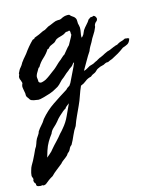

<svg xmlns="http://www.w3.org/2000/svg" viewBox="-140 -424 726 889"><g transform="rotate(-10 223.0 21.0)"><path d="M284.2 -244.1Q286.1 -242.2 289.6 -247.6Q293 -252.9 294.9 -255.9Q296.9 -260.7 298.3 -265.6Q299.8 -270.5 301.8 -275.4Q307.6 -286.1 316.9 -297.9Q326.2 -309.6 331.1 -320.3Q333 -322.3 335.4 -323.7Q337.9 -325.2 339.8 -328.1Q347.7 -329.1 350.6 -330.1Q353.5 -331.1 356.4 -333Q367.2 -330.1 370.1 -316.4Q369.1 -308.6 363.8 -304.2Q358.4 -299.8 356.4 -293Q354.5 -289.1 355 -285.2Q355.5 -281.2 353.5 -277.3Q348.6 -260.7 340.3 -246.1Q332 -231.4 326.2 -214.8Q321.3 -205.1 316.9 -195.3Q312.5 -185.5 309.6 -174.8Q298.8 -155.3 289.1 -133.8Q279.3 -112.3 268.6 -89.8Q277.3 -91.8 284.2 -97.2Q291 -102.5 298.8 -107.4Q303.7 -109.4 307.6 -110.8Q311.5 -112.3 316.4 -114.3Q325.2 -120.1 328.6 -122.1Q332 -124 335.9 -126Q338.9 -127.9 341.8 -130.4Q344.7 -132.8 348.6 -134.8Q350.6 -136.7 354 -137.7Q357.4 -138.7 359.4 -140.6Q364.3 -142.6 368.2 -145.5Q372.1 -148.4 377 -151.4Q382.8 -154.3 387.2 -157.2Q391.6 -160.2 398.4 -162.1Q401.4 -163.1 404.3 -164.6Q407.2 -166 410.2 -168Q413.1 -168.9 416 -170.9Q418.9 -172.9 420.9 -173.8Q426.8 -175.8 427.7 -176.8Q428.7 -177.7 430.7 -178.7Q440.4 -181.6 441.9 -182.6Q443.4 -183.6 445.3 -185.5Q457 -193.4 462.9 -194.8Q468.8 -196.3 481.4 -204.1Q487.3 -203.1 492.2 -203.6Q497.1 -204.1 501 -200.2Q497.1 -181.6 486.8 -175.3Q476.6 -168.9 464.8 -164.1Q448.2 -149.4 436.5 -141.1Q424.8 -132.8 406.2 -121.1Q394.5 -116.2 385.7 -110.4Q377 -110.4 372.6 -107.4Q368.2 -104.5 363.3 -101.6Q359.4 -99.6 355 -98.6Q350.6 -97.7 346.7 -95.7Q336.9 -89.8 334.5 -88.9Q332 -87.9 330.1 -85.9Q320.3 -73.2 311.5 -69.3Q302.7 -65.4 295.9 -57.6Q279.3 -52.7 268.6 -42Q257.8 -31.2 243.2 -24.4Q235.4 -2 230 20.5Q224.6 43 216.8 64.5Q209 86.9 200.7 109.4Q192.4 131.8 186.5 155.3Q175.8 173.8 168.9 195.3Q162.1 216.8 152.3 238.3Q144.5 244.1 141.1 254.9Q137.7 265.6 128.9 272.5Q124 283.2 115.2 290.5Q106.4 297.9 98.6 305.7Q96.7 307.6 94.7 310.1Q92.8 312.5 90.8 315.4Q79.1 327.1 65.4 339.4Q51.8 351.6 41 365.2Q30.3 372.1 21.5 379.9Q12.7 387.7 3.9 396.5Q-1 398.4 -4.4 399.9Q-7.8 401.4 -11.7 398.4Q-21.5 401.4 -32.2 399.4Q-43 397.5 -41 386.7Q-46.9 381.8 -47.9 378.4Q-48.8 375 -50.8 371.1Q-46.9 363.3 -50.8 356.9Q-54.7 350.6 -54.7 345.7Q-54.7 333 -51.8 321.3Q-49.8 308.6 -45.4 299.3Q-41 290 -36.1 279.3Q-30.3 265.6 -25.9 253.4Q-21.5 241.2 -16.6 227.5Q-9.8 216.8 -7.3 204.6Q-4.9 192.4 0 180.7Q3.9 172.9 8.3 165.5Q12.7 158.2 13.7 150.4Q21.5 135.7 30.8 124Q40 112.3 46.9 97.7Q72.3 61.5 105.5 34.7Q138.7 7.8 172.9 -17.6Q176.8 -22.5 178.2 -23.9Q179.7 -25.4 180.7 -26.4Q181.6 -27.3 183.6 -28.3Q185.5 -29.3 190.4 -34.2Q192.4 -35.2 192.9 -38.1Q193.4 -41 196.3 -43.9Q204.1 -65.4 214.8 -92.3Q225.6 -119.1 230.5 -136.7Q225.6 -134.8 223.1 -129.9Q220.7 -125 217.8 -122.1Q215.8 -119.1 212.9 -117.2Q210 -115.2 208 -113.3Q206.1 -111.3 203.1 -108.9Q200.2 -106.4 198.2 -103.5Q191.4 -97.7 187 -93.3Q182.6 -88.9 179.2 -85Q175.8 -81.1 171.4 -76.7Q167 -72.3 160.2 -66.4Q152.3 -55.7 144 -46.4Q135.7 -37.1 125 -31.2Q110.4 -20.5 94.7 -13.7Q79.1 -6.8 65.4 -2Q58.6 0 52.2 2.4Q45.9 4.9 41 4.9Q39.1 5.9 36.1 5.4Q33.2 4.9 30.3 4.9Q14.6 4.9 3.9 1Q1 -1 -1 -2.4Q-2.9 -3.9 -4.9 -7.8Q-6.8 -9.8 -9.8 -13.2Q-12.7 -16.6 -14.6 -19.5Q-16.6 -24.4 -16.6 -29.8Q-16.6 -35.2 -18.6 -40Q-20.5 -49.8 -23.4 -58.1Q-26.4 -66.4 -24.4 -75.2Q-23.4 -78.1 -22.5 -80.6Q-21.5 -83 -22.5 -85.9Q-23.4 -88.9 -24.9 -91.8Q-26.4 -94.7 -27.3 -97.7Q-29.3 -100.6 -30.8 -104Q-32.2 -107.4 -32.2 -110.4Q-33.2 -115.2 -30.8 -120.6Q-28.3 -126 -30.3 -129.9Q-27.3 -136.7 -24.9 -143.6Q-22.5 -150.4 -17.6 -156.2Q-10.7 -166 -8.3 -172.4Q-5.9 -178.7 -2 -183.6Q2.9 -192.4 8.3 -199.2Q13.7 -206.1 18.6 -213.9Q37.1 -246.1 59.6 -272.5Q63.5 -274.4 66.4 -275.4Q69.3 -276.4 70.3 -280.3Q93.8 -291 113.3 -303.7Q124 -306.6 132.3 -314Q140.6 -321.3 151.4 -325.2Q160.2 -329.1 169.9 -335Q179.7 -340.8 190.4 -341.8Q200.2 -341.8 205.1 -344.7Q210 -347.7 214.8 -350.6Q229.5 -358.4 246.1 -357.4Q253.9 -349.6 262.2 -345.7Q270.5 -341.8 275.4 -333Q277.3 -329.1 277.8 -323.2Q278.3 -317.4 279.3 -310.5Q281.2 -305.7 282.7 -300.3Q284.2 -294.9 285.2 -290Q286.1 -278.3 284.7 -266.6Q283.2 -254.9 284.2 -244.1ZM232.4 -285.2Q228.5 -282.2 224.1 -282.2Q219.7 -282.2 215.8 -280.3Q213.9 -278.3 211.4 -276.9Q209 -275.4 207 -273.4Q198.2 -268.6 188 -265.1Q177.7 -261.7 169.9 -256.8Q165 -252.9 162.1 -248.5Q159.2 -244.1 154.3 -241.2Q148.4 -237.3 142.1 -234.4Q135.7 -231.4 130.9 -226.6Q127.9 -223.6 126.5 -220.7Q125 -217.8 120.1 -217.8Q109.4 -197.3 93.8 -180.7Q78.1 -164.1 68.4 -142.6Q63.5 -140.6 62 -135.7Q60.5 -130.9 57.6 -126Q46.9 -106.4 49.3 -96.2Q51.8 -85.9 52.7 -76.2Q58.6 -68.4 68.8 -71.8Q79.1 -75.2 86.9 -80.1Q96.7 -86.9 106 -95.2Q115.2 -103.5 125 -112.3Q134.8 -120.1 143.1 -129.4Q151.4 -138.7 159.2 -147.5Q163.1 -152.3 167 -155.3Q170.9 -158.2 174.8 -163.1Q179.7 -168 183.6 -172.4Q187.5 -176.8 192.4 -179.7Q200.2 -190.4 206.5 -200.2Q212.9 -210 220.7 -218.8Q225.6 -231.4 231 -242.2Q236.3 -252.9 240.2 -264.6Q238.3 -269.5 238.3 -275.9Q238.3 -282.2 233.4 -285.2ZM153.3 68.4Q150.4 69.3 147.9 71.8Q145.5 74.2 141.6 77.1Q131.8 86.9 122.6 97.2Q113.3 107.4 105.5 120.1Q96.7 132.8 85.4 144.5Q74.2 156.2 70.3 170.9Q59.6 187.5 51.3 205.1Q43 222.7 38.1 244.1Q36.1 255.9 34.2 262.7Q32.2 269.5 31.2 276.4Q37.1 270.5 43.5 264.2Q49.8 257.8 54.7 252Q56.6 250 58.1 247.1Q59.6 244.1 61.5 242.2Q73.2 225.6 85.9 210Q98.6 194.3 109.4 177.7Q114.3 171.9 118.2 166.5Q122.1 161.1 126 155.3Q143.6 130.9 153.3 103Q163.1 75.2 173.8 45.9Q168 51.8 162.6 56.2Q157.2 60.5 153.3 68.4Z"/></g></svg>

Font: Seaweed Script
Style: Regular
Weight: 400
Designer: Squid
Foundry: Font Diner, Inc DBA Neapolitan
Version: Version 1.000